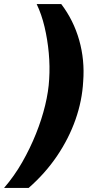

<svg xmlns="http://www.w3.org/2000/svg" viewBox="-63 -758 472 937"><path d="M236 -738Q296 -659 323.5 -562Q351 -465 343 -361Q338 -267 305.5 -174.5Q273 -82 215.5 3Q158 88 77 159H-43Q7 101 45.5 33.5Q84 -34 112.5 -105Q141 -176 157.5 -244.5Q174 -313 177 -372Q181 -434 175 -499.5Q169 -565 154.5 -626.5Q140 -688 116 -738Z"/></svg>

Font: Archivo Condensed Black
Style: Italic
Weight: 900
Width: 3
Italic angle: -10°
Designer: Hector Gatti
Foundry: Omnibus-Type
Version: Version 2.001